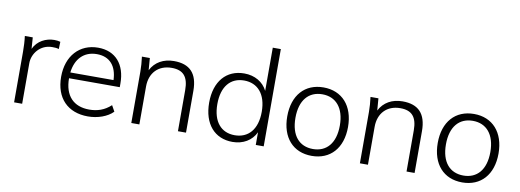

<svg xmlns="http://www.w3.org/2000/svg" viewBox="-59 -1080 3873 1431"><g transform="rotate(10 1877.5 -364.0)"><path d="M82 -384V0H143V-308C143 -378 199 -455 291 -455C310 -455 326 -454 341 -449L343 -504C329 -508 315 -510 297 -510C235 -510 170 -479 141 -415L135 -501H75C80 -463 82 -422 82 -384Z M641 8C714 8 787 -17 830 -61L805 -106C756 -61 703 -44 642 -44C524 -44 454 -115 454 -248H838V-276C838 -420 761 -510 629 -510C489 -510 394 -407 394 -249C394 -87 489 8 641 8ZM456 -292C468 -395 529 -461 628 -461C726 -461 779 -398 783 -292Z M969 -389V0H1030V-287C1030 -390 1094 -457 1195 -457C1282 -457 1322 -413 1322 -311V0H1383V-316C1383 -449 1322 -510 1203 -510C1124 -510 1061 -475 1028 -410L1021 -501H961C966 -463 969 -425 969 -389Z M1735 8C1815 8 1880 -30 1911 -96V0H1971V-736H1910V-409C1879 -472 1815 -510 1735 -510C1600 -510 1514 -412 1514 -251C1514 -89 1600 8 1735 8ZM1743 -44C1641 -44 1576 -116 1576 -251C1576 -385 1641 -458 1743 -458C1845 -458 1912 -385 1912 -251C1912 -116 1845 -44 1743 -44Z M2335 8C2475 8 2565 -90 2565 -251C2565 -411 2475 -510 2335 -510C2194 -510 2105 -411 2105 -251C2105 -90 2194 8 2335 8ZM2335 -44C2232 -44 2167 -116 2167 -251C2167 -385 2232 -458 2335 -458C2437 -458 2503 -385 2503 -251C2503 -116 2437 -44 2335 -44Z M2699 -389V0H2760V-287C2760 -390 2824 -457 2925 -457C3012 -457 3052 -413 3052 -311V0H3113V-316C3113 -449 3052 -510 2933 -510C2854 -510 2791 -475 2758 -410L2751 -501H2691C2696 -463 2699 -425 2699 -389Z M3474 8C3614 8 3704 -90 3704 -251C3704 -411 3614 -510 3474 -510C3333 -510 3244 -411 3244 -251C3244 -90 3333 8 3474 8ZM3474 -44C3371 -44 3306 -116 3306 -251C3306 -385 3371 -458 3474 -458C3576 -458 3642 -385 3642 -251C3642 -116 3576 -44 3474 -44Z"/></g></svg>

Font: Poppy and Pepper Light
Style: Regular
Weight: 300
Designer: Thy Ha
Foundry: Thy Ha
Version: Version 0.001;Glyphs 3.2 (3227)